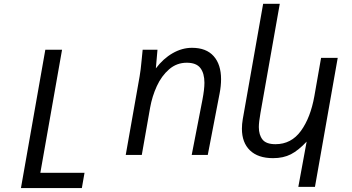

<svg xmlns="http://www.w3.org/2000/svg" viewBox="-20 -810 1840 1004"><path d="M217 -550H304.5L191 93.5H422L408 173.5H89.5Z M720.5 -494.5Q724 -532 726 -550H803.5L795 -452.5Q833.5 -503.5 882.8 -531.8Q932 -560 984 -560Q1058.5 -560 1097.2 -516.5Q1136 -473 1136 -395.5Q1136 -361 1128.5 -322L1066.5 0H982.5L1038.5 -288Q1049 -343 1049 -377Q1049 -426.5 1027.8 -454.2Q1006.5 -482 956.5 -482Q904 -482 864.2 -447.5Q824.5 -413 800 -359.5Q775.5 -306 765 -247L721.5 0H637.5L710 -410Q716 -443.5 720.5 -494.5Z M1408 17Q1329 17 1287 -23.8Q1245 -64.5 1245 -137Q1245 -161 1249.5 -187L1356 -790H1443L1342 -219Q1333.5 -171 1333.5 -145.5Q1333.5 -104.5 1352.8 -80.2Q1372 -56 1420.5 -56Q1503 -56 1553.5 -125.5Q1604 -195 1624 -308L1659 -507.5H1746L1627 167H1540L1583.5 -69.5Q1540.5 -23.5 1501 -3.2Q1461.5 17 1408 17Z"/></svg>

Font: JuliaMono Italic
Style: Regular
Weight: 400
Italic angle: -9°
Monospace: yes
Designer: cormullion
Foundry: corm
Version: Version 0.049; ttfautohint (v1.8.4)